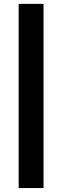

<svg xmlns="http://www.w3.org/2000/svg" viewBox="-20 -744 320 986"><path d="M75.9 221.7V-724.1H203.6V221.7Z"/></svg>

Font: Ramabhadra
Style: Regular
Weight: 400
Designer: Purushoth Kumar Guthula
Foundry: Andhrapradesh Society for Knowledge Networks
Version: Version 1.0.5; ttfautohint (vUNKNOWN) -l 7 -r 28 -G 50 -x 13